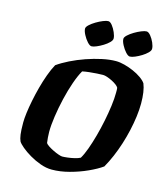

<svg xmlns="http://www.w3.org/2000/svg" viewBox="-134 -1038 979 1138"><g transform="rotate(15 356.0 -468.5)"><path d="M291 0Q257 0 221 -13Q185 -26 153.5 -44.5Q122 -63 99.5 -82Q77 -101 70 -113Q63 -128 59.5 -153Q56 -178 56 -226Q56 -250 60.5 -285.5Q65 -321 73.5 -363.5Q82 -406 93.5 -449Q105 -492 119.5 -532Q134 -572 151 -603Q182 -625 224.5 -646Q267 -667 314.5 -683.5Q362 -700 408.5 -710Q455 -720 494 -720Q518 -720 546.5 -712.5Q575 -705 602.5 -693Q630 -681 652 -665.5Q674 -650 684 -635Q693 -613 697.5 -583Q702 -553 702 -515Q702 -478 696.5 -435.5Q691 -393 681 -348.5Q671 -304 657 -260Q643 -216 625.5 -175Q608 -134 588 -99Q556 -76 505.5 -53Q455 -30 398.5 -15Q342 0 291 0ZM331 -91Q343 -91 364 -93.5Q385 -96 406 -101Q427 -106 440 -113Q455 -138 469.5 -178Q484 -218 497 -265.5Q510 -313 520 -362.5Q530 -412 536 -457.5Q542 -503 542 -538Q542 -549 542 -556.5Q542 -564 541 -569Q537 -577 525 -586Q513 -595 497 -603Q481 -611 466 -616Q451 -621 441 -621Q426 -621 403 -619.5Q380 -618 356.5 -615.5Q333 -613 315 -609Q297 -578 279.5 -528Q262 -478 248.5 -420.5Q235 -363 227 -308Q219 -253 219 -212Q219 -195 220.5 -177.5Q222 -160 224 -146Q228 -138 242.5 -128.5Q257 -119 274.5 -110.5Q292 -102 308 -96.5Q324 -91 331 -91ZM565 -767Q554 -767 539 -783.5Q524 -800 512.5 -822Q501 -844 501 -859Q501 -869 515.5 -882.5Q530 -896 551 -908.5Q572 -921 592 -929Q612 -937 623 -937Q635 -937 648.5 -920.5Q662 -904 671.5 -882.5Q681 -861 681 -845Q681 -834 667.5 -820.5Q654 -807 634.5 -795Q615 -783 596 -775Q577 -767 565 -767ZM330 -767Q319 -767 304 -783.5Q289 -800 277.5 -822Q266 -844 266 -859Q266 -869 280.5 -882.5Q295 -896 316 -908.5Q337 -921 357 -929Q377 -937 388 -937Q400 -937 413 -920.5Q426 -904 435.5 -882Q445 -860 445 -845Q445 -834 431.5 -820.5Q418 -807 398.5 -795Q379 -783 360 -775Q341 -767 330 -767Z"/></g></svg>

Font: Texturina 12pt Black
Style: Italic
Weight: 900
Italic angle: -11°
Designer: Guillermo Torres Carreño
Foundry: Omnibus-Type
Version: Version 1.002